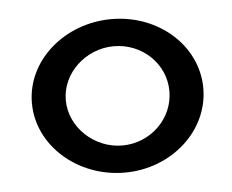

<svg xmlns="http://www.w3.org/2000/svg" viewBox="-35 -723 478 395"><g transform="rotate(-5 204.5 -525.5)"><path d="M30 -526C30 -438 111 -367 208 -367C305 -367 384 -438 384 -526C384 -614 305 -684 208 -684C111 -684 30 -614 30 -526ZM100 -526C100 -582 150 -628 208 -628C266 -628 314 -583 314 -526C314 -469 266 -423 208 -423C150 -423 100 -470 100 -526Z"/></g></svg>

Font: Charger Sport
Style: DfBd
Weight: 400
Designer: Jasper
Foundry: Cannot Into Space Fonts
Version: Version 1.1